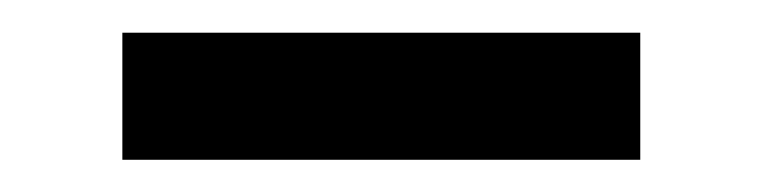

<svg xmlns="http://www.w3.org/2000/svg" viewBox="-20 -356 469 118"><path d="M373.5 -335.9V-257.8H55.2V-335.9Z"/></svg>

Font: Inter Display
Style: Regular
Weight: 400
Designer: Rasmus Andersson
Foundry: rsms
Version: Version 4.001;git-9221beed3